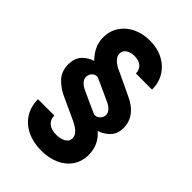

<svg xmlns="http://www.w3.org/2000/svg" viewBox="-249 -820 1066 1066"><g transform="rotate(45 284.0 -287.5)"><path d="M279.3 -595.7Q250 -595.7 230 -582.8Q210 -569.8 210 -545.9Q210 -523.4 230.5 -504.9Q251 -486.3 276.4 -476.6L408.2 -414.1Q518.6 -365.2 518.6 -268.6L517.6 -254.9Q514.2 -216.3 487.3 -191.4Q460.4 -166.5 429.7 -157.2L428.7 -156.2Q487.3 -105 487.3 -28.3Q487.3 24.4 460.7 63.2Q434.1 102.1 387.9 122.3Q341.8 142.6 284.2 142.6Q221.2 142.6 172.4 119.4Q123.5 96.2 96.4 53.2Q69.3 10.3 69.3 -46.9H197.3Q197.3 -15.1 219.5 3.2Q241.7 21.5 279.3 21.5Q311.5 21.5 335 9Q358.4 -3.4 358.4 -28.3Q358.4 -45.4 348.4 -58.6Q338.4 -71.8 326.2 -79.8Q314 -87.9 293.9 -98.6L162.1 -159.2Q119.6 -177.7 85.2 -212.2Q50.8 -246.6 50.8 -305.7L51.8 -319.3Q55.2 -358.4 81.1 -383.3Q106.9 -408.2 139.6 -418Q82 -475.6 82 -545.9Q82 -594.7 107.2 -633.8Q132.3 -672.9 177.2 -694.8Q222.2 -716.8 279.3 -716.8Q338.4 -716.8 383.8 -692.9Q429.2 -668.9 454.3 -627Q479.5 -585 479.5 -532.2H352.5Q352.5 -560.5 333.5 -578.1Q314.5 -595.7 279.3 -595.7ZM341.8 -311.5 225.6 -364.3Q215.8 -368.2 210.9 -368.2Q194.3 -368.2 182.1 -355Q169.9 -341.8 169.9 -322.3Q169.9 -304.7 184.6 -289.6Q199.2 -274.4 226.6 -262.7L342.8 -210Q348.6 -207 355.5 -207Q370.6 -207 383.5 -218.8Q396.5 -230.5 398.4 -248Q400.9 -265.6 386 -282.5Q371.1 -299.3 341.8 -311.5Z"/></g></svg>

Font: Pretendard Std
Style: Bold
Weight: 700
Designer: Base glyphs from Inter by Rasmus Andersson; Hangeul glyphs from Noto Sans CJK(Source Han Sans) by Jang Soo-young and Kan
Foundry: Kil Hyung-jin
Version: Version 1.309